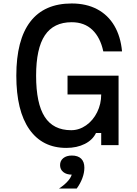

<svg xmlns="http://www.w3.org/2000/svg" viewBox="-20 -836 790 1106"><path d="M74 -400Q74 -606 154.5 -711Q235 -816 393 -816Q477 -816 539.5 -783Q602 -750 638.5 -688Q675 -626 683 -540H575Q558 -620 512 -664Q466 -708 393 -708Q289 -708 238.5 -632.5Q188 -557 188 -400Q188 -240 237.5 -163Q287 -86 390 -86Q436 -86 476 -114Q516 -142 539.5 -189.5Q563 -237 563 -292H369V-400H663V0H563V-70H533Q514 -30 468.5 -7Q423 16 362 16Q224 16 149 -91Q74 -198 74 -400ZM326 115Q326 90 344.5 75Q363 60 394 60Q425 60 443.5 75Q462 90 462 115Q462 140 443.5 155Q425 170 394 170Q363 170 344.5 155Q326 140 326 115ZM394 162V60Q429 60 447.5 78Q466 96 466 130Q466 159 454.5 190Q443 221 422 250H320Q355 227 374.5 203Q394 179 394 162Z"/></svg>

Font: Martian Mono VF sWd Rg
Style: Regular
Weight: 400
Width: 6
Monospace: yes
Designer: Roman Shamin
Foundry: Evil Martians
Version: Version 1.100